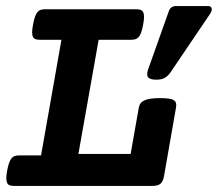

<svg xmlns="http://www.w3.org/2000/svg" viewBox="-20 -610 715 630"><path d="M181.6 -479.5H110.4Q102.1 -479.5 96.7 -481.4Q91.3 -483.4 88.4 -488.8Q85.4 -494.1 85.4 -503.9Q85.4 -513.7 88.4 -529.3Q91.3 -544.9 94.7 -554.7Q98.1 -564.5 102.8 -570.1Q107.4 -575.7 113.5 -577.6Q119.6 -579.6 127.9 -579.6H427.7Q436 -579.6 441.4 -577.6Q446.8 -575.7 449.7 -570.1Q452.6 -564.5 452.6 -554.7Q452.6 -544.9 449.7 -529.3Q446.8 -513.7 443.4 -503.9Q439.9 -494.1 435.3 -488.8Q430.7 -483.4 424.6 -481.4Q418.5 -479.5 410.2 -479.5H303.7L237.3 -105H408.7L435.5 -257.3Q438.5 -273.9 454.6 -281Q470.7 -288.1 505.9 -288.1Q523.4 -288.1 534.2 -286.4Q544.9 -284.7 550.5 -281Q556.2 -277.3 557.6 -271.5Q559.1 -265.6 557.6 -257.3L518.1 -31.7Q515.1 -14.6 506.6 -7.3Q498 0 481 0H25.9Q17.6 0 12 -2Q6.3 -3.9 3.7 -9.3Q1 -14.6 0.7 -24.4Q0.5 -34.2 3.4 -49.8Q6.3 -65.4 9.8 -75.2Q13.2 -85 17.8 -90.6Q22.5 -96.2 28.8 -98.1Q35.2 -100.1 43.5 -100.1H114.7ZM539.9 -373.2Q530.6 -359.8 520.1 -354.2Q509.6 -348.5 492.7 -348.5Q472.5 -348.5 466 -356.4Q459.6 -364.3 466.4 -383.3L534.2 -574Q537.1 -582.1 543.3 -586.2Q549.6 -590.2 558 -590.2H662.6Q672.7 -590.2 674.5 -582.7Q676.3 -575.3 669.5 -564.8Z"/></svg>

Font: Courier Prime
Style: Bold Italic
Weight: 700
Monospace: yes
Designer: Alan Dague-Greene
Foundry: Quote-Unquote Apps
Version: Version 1.202